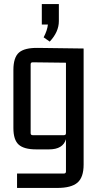

<svg xmlns="http://www.w3.org/2000/svg" viewBox="-20 -729 476 946"><path d="M186 -608V-709H270V-625Q270 -572 225 -524L195 -545Q213 -579 216 -608ZM295 126Q305 126 305 116V-43Q290 7 222 7H158Q98 7 72 -16.5Q46 -40 46 -98V-384Q46 -446 73.5 -470Q101 -494 167 -493L392 -490V82Q392 145 361.5 171Q331 197 262 197H64V126ZM305 -73V-420L141 -422Q131 -422 131 -412V-73Q131 -63 141 -63H295Q305 -63 305 -73Z"/></svg>

Font: Gemunu Libre Medium
Style: Regular
Weight: 500
Designer: Puspanada Ekanayake, Sola Matas, Pathum Egodawatta, Kosala Senevirathne
Foundry: mooniak
Version: Version 1.100